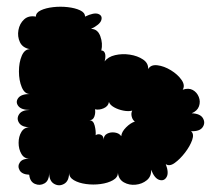

<svg xmlns="http://www.w3.org/2000/svg" viewBox="-20 -545 648 578"><path d="M68 -19Q46 -20 39 -32.5Q32 -45 40 -56.5Q48 -68 70 -67Q53 -67 44.5 -81.5Q36 -96 36 -115Q36 -134 44.5 -148Q53 -162 70 -162Q46 -162 37.5 -175Q29 -188 37.5 -201Q46 -214 70 -214Q44 -214 35 -226Q26 -238 35 -250Q44 -262 70 -262Q54 -262 45.5 -282.5Q37 -303 37 -330Q37 -357 45.5 -377Q54 -397 70 -397Q48 -401 40 -418Q32 -435 35.5 -454.5Q39 -474 52.5 -486.5Q66 -499 88 -495Q88 -507 103 -514Q118 -521 140 -523.5Q162 -526 184 -523.5Q206 -521 221 -514Q236 -507 236 -495Q263 -508 276 -503Q289 -498 285 -484.5Q281 -471 254 -458Q274 -458 282 -436Q290 -414 285 -393Q293 -393 296 -384.5Q299 -376 295 -360Q305 -374 326.5 -379Q348 -384 371 -380.5Q394 -377 410.5 -366Q427 -355 426 -337Q434 -351 454 -348.5Q474 -346 494.5 -333.5Q515 -321 526.5 -304.5Q538 -288 530 -275Q548 -281 560.5 -274Q573 -267 578.5 -253Q584 -239 579 -225Q574 -211 557 -204Q583 -203 591 -189Q599 -175 590 -162Q581 -149 555 -150Q565 -142 558.5 -123.5Q552 -105 537 -85.5Q522 -66 506 -54.5Q490 -43 479 -51Q489 -25 481.5 -12Q474 1 459.5 -3.5Q445 -8 435 -34Q436 -14 422 -2.5Q408 9 388.5 11Q369 13 353 4Q337 -5 335 -25Q335 -11 320 -2.5Q305 6 283 9Q261 12 239 9Q217 6 202.5 -2.5Q188 -11 188 -25Q188 0 173 8.5Q158 17 143 8.5Q128 0 128 -25Q128 -1 114 7Q100 15 85 8.5Q70 2 68 -19ZM249 -183Q261 -183 265 -167Q269 -151 268 -138Q275 -143 283.5 -139.5Q292 -136 292 -124Q292 -137 302.5 -142.5Q313 -148 326 -146Q339 -144 345 -135Q346 -148 359.5 -161.5Q373 -175 386 -179Q379 -184 376.5 -194Q374 -204 378 -212Q367 -209 351.5 -212Q336 -215 323.5 -222Q311 -229 308 -238Q306 -225 292 -219Q278 -213 266 -216Q268 -205 264 -194Q260 -183 249 -183Z"/></svg>

Font: Rubik Bubbles
Style: Regular
Weight: 400
Designer: Hubert and Fischer, NaN
Foundry: Hubert and Fischer, NaN
Version: Version 2.200